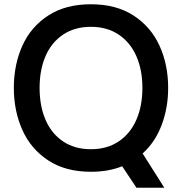

<svg xmlns="http://www.w3.org/2000/svg" viewBox="-20 -795 857 902"><path d="M650 -74 752 87H621L554 -14Q490 12 407 12Q288 12 206.5 -41.5Q125 -95 85 -184.5Q45 -274 45 -382Q45 -491 85 -580Q125 -669 206.5 -722Q288 -775 407 -775Q526 -775 607.5 -722Q689 -669 729.5 -580Q770 -491 770 -382Q770 -289 739.5 -208Q709 -127 650 -74ZM407 -94Q483 -94 537.5 -130.5Q592 -167 620.5 -232Q649 -297 649 -382Q649 -467 620.5 -531.5Q592 -596 537.5 -632.5Q483 -669 407 -669Q331 -669 276.5 -632.5Q222 -596 194 -531.5Q166 -467 166 -382Q166 -297 194 -232Q222 -167 276.5 -130.5Q331 -94 407 -94Z"/></svg>

Font: Open Sauce One Medium
Style: Regular
Weight: 500
Designer: Alfredo Marco Pradil
Foundry: Creative Sauce Fz LLC
Version: Version 1.477